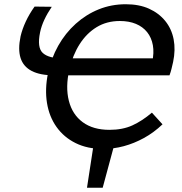

<svg xmlns="http://www.w3.org/2000/svg" viewBox="-20 -690 856 905"><path d="M390 195 423 -20H522L464 195ZM466 12Q392 12 336.5 -15.5Q281 -43 246.5 -91.5Q212 -140 201.5 -204.5Q191 -269 206 -344Q221 -415 254.5 -474.5Q288 -534 337 -578Q386 -622 445.5 -646Q505 -670 573 -670Q636 -670 682.5 -649Q729 -628 759 -591Q789 -554 798.5 -504.5Q808 -455 796 -398Q792 -381 788.5 -366Q785 -351 779 -335L685 -356Q689 -363 692.5 -375Q696 -387 697 -396Q707 -441 700.5 -477Q694 -513 673.5 -538.5Q653 -564 620.5 -577.5Q588 -591 545 -591Q483 -591 435.5 -562Q388 -533 355.5 -482Q323 -431 307 -363Q288 -280 304.5 -215Q321 -150 370 -114Q419 -78 496 -78Q558 -78 604 -99Q650 -120 696 -159L746 -104Q705 -65 658.5 -39.5Q612 -14 563.5 -1Q515 12 466 12ZM744 -415 779 -335H235Q169 -335 129.5 -355.5Q90 -376 77 -416.5Q64 -457 77 -519Q85 -553 101.5 -588.5Q118 -624 143 -659L224 -658Q203 -627 189 -597Q175 -567 169 -538Q154 -466 181.5 -440.5Q209 -415 275 -415Z"/></svg>

Font: Ysabeau SemiBold
Style: Italic
Weight: 600
Italic angle: -12°
Designer: Christian Thalmann (Catharsis Fonts)
Version: Version 2.002